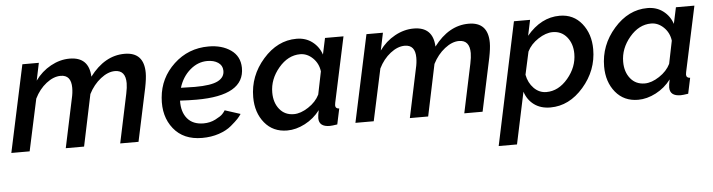

<svg xmlns="http://www.w3.org/2000/svg" viewBox="-46 -734 4267 1149"><g transform="rotate(-5 2087.5 -159.5)"><path d="M112 -523H211L189 -418Q227 -471 282.5 -501.5Q338 -532 396 -532Q512 -532 517 -413Q607 -532 726 -532Q843 -532 843 -407Q843 -374 832 -319L764 0H654L716 -293Q724 -331 724 -356Q724 -434 660 -434Q618 -434 574 -399.5Q530 -365 502 -310L437 0H327L389 -293Q397 -326 397 -357Q397 -434 334 -434Q291 -434 247.5 -400Q204 -366 177 -311L110 0H0Z M1162 -76Q1201 -76 1233.5 -92.5Q1266 -109 1277.5 -121.5Q1289 -134 1294 -143L1387 -113Q1378 -99 1365 -85Q1352 -71 1322.5 -46Q1293 -21 1247 -5.5Q1201 10 1146 10Q1034 10 974.5 -64.5Q915 -139 925 -251Q935 -369 1022 -450.5Q1109 -532 1231 -532Q1311 -532 1364.5 -494.5Q1418 -457 1419 -388Q1421 -221 1133 -221Q1086 -221 1033 -224Q1031 -156 1064.5 -116Q1098 -76 1162 -76ZM1216 -446Q1159 -446 1112 -405.5Q1065 -365 1045 -300Q1103 -298 1129 -298Q1227 -298 1268 -319.5Q1309 -341 1307 -382Q1306 -412 1280.5 -429Q1255 -446 1216 -446Z M1471 -206Q1471 -334 1558 -433Q1645 -532 1759 -532Q1814 -532 1853.5 -502Q1893 -472 1909 -424L1930 -522H2041L1957 -130Q1955 -118 1955 -115Q1955 -95 1978 -94L1958 0Q1926 5 1913 5Q1848 5 1848 -47Q1848 -63 1855 -95Q1818 -46 1764 -18Q1710 10 1657 10Q1572 10 1521.5 -51.5Q1471 -113 1471 -206ZM1860 -188 1888 -325Q1882 -373 1848.5 -405.5Q1815 -438 1773 -438Q1700 -438 1643.5 -371Q1587 -304 1587 -224Q1587 -163 1619 -123.5Q1651 -84 1705 -84Q1746 -84 1792.5 -114.5Q1839 -145 1860 -188Z M2179 -523H2278L2256 -418Q2294 -471 2349.5 -501.5Q2405 -532 2463 -532Q2579 -532 2584 -413Q2674 -532 2793 -532Q2910 -532 2910 -407Q2910 -374 2899 -319L2831 0H2721L2783 -293Q2791 -331 2791 -356Q2791 -434 2727 -434Q2685 -434 2641 -399.5Q2597 -365 2569 -310L2504 0H2394L2456 -293Q2464 -326 2464 -357Q2464 -434 2401 -434Q2358 -434 2314.5 -400Q2271 -366 2244 -311L2177 0H2067Z M3065 -523H3162L3142 -429Q3228 -532 3340 -532Q3423 -532 3473 -469.5Q3523 -407 3523 -315Q3523 -188 3437 -89Q3351 10 3238 10Q3180 10 3140.5 -19Q3101 -48 3085 -98L3019 213H2909ZM3408 -298Q3408 -358 3375.5 -398Q3343 -438 3290 -438Q3249 -438 3203 -408Q3157 -378 3136 -335L3106 -198Q3115 -149 3147 -116.5Q3179 -84 3222 -84Q3295 -84 3351.5 -151Q3408 -218 3408 -298Z M3579 -206Q3579 -334 3666 -433Q3753 -532 3867 -532Q3922 -532 3961.5 -502Q4001 -472 4017 -424L4038 -522H4149L4065 -130Q4063 -118 4063 -115Q4063 -95 4086 -94L4066 0Q4034 5 4021 5Q3956 5 3956 -47Q3956 -63 3963 -95Q3926 -46 3872 -18Q3818 10 3765 10Q3680 10 3629.5 -51.5Q3579 -113 3579 -206ZM3968 -188 3996 -325Q3990 -373 3956.5 -405.5Q3923 -438 3881 -438Q3808 -438 3751.5 -371Q3695 -304 3695 -224Q3695 -163 3727 -123.5Q3759 -84 3813 -84Q3854 -84 3900.5 -114.5Q3947 -145 3968 -188Z"/></g></svg>

Font: Raleway-v4020 SemiBold
Style: Italic
Weight: 600
Italic angle: -12°
Designer: Matt McInerney, Pablo Impallari, Rodrigo Fuenzalida
Foundry: Matt McInerney, Pablo Impallari, Rodrigo Fuenzalida
Version: Version 4.020;PS 004.020;hotconv 1.0.88;makeotf.lib2.5.64775